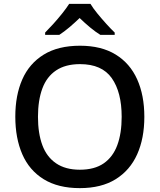

<svg xmlns="http://www.w3.org/2000/svg" viewBox="-20 -961 824 991"><path d="M725 -358Q725 -247 688 -164.5Q651 -82 577 -36Q503 10 392 10Q280 10 205.5 -36Q131 -82 95 -165Q59 -248 59 -359Q59 -469 95 -551Q131 -633 205.5 -679Q280 -725 393 -725Q503 -725 577 -679.5Q651 -634 688 -551.5Q725 -469 725 -358ZM176 -358Q176 -273 198.5 -212Q221 -151 269.5 -118Q318 -85 392 -85Q468 -85 515.5 -118Q563 -151 585.5 -212Q608 -273 608 -358Q608 -485 557 -557.5Q506 -630 393 -630Q318 -630 269.5 -597.5Q221 -565 198.5 -504Q176 -443 176 -358ZM447 -941Q460 -919 482.5 -891.5Q505 -864 529 -837.5Q553 -811 572 -793V-781H498Q472 -797 445 -819.5Q418 -842 391 -868Q364 -842 338 -820Q312 -798 286 -781H213V-793Q232 -812 255.5 -838Q279 -864 301 -891.5Q323 -919 337 -941Z"/></svg>

Font: Noto Sans Syriac Eastern Medium
Style: Regular
Weight: 500
Designer: Patrick Giasson and the Monotype Design Team
Foundry: Monotype Imaging Inc.
Version: Version 3.001